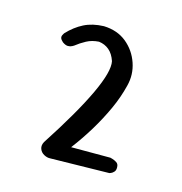

<svg xmlns="http://www.w3.org/2000/svg" viewBox="-60 -705 397 419"><g transform="rotate(15 138.5 -495.5)"><path d="M87.5 -341Q80.6 -340.6 73.4 -344.6Q66.2 -348.6 63.6 -356.1Q61 -363.5 65.6 -371.9Q118.6 -453.5 143.2 -506.1Q167.8 -558.6 163.1 -580.8Q157.8 -596.5 148 -604.7Q138.2 -612.9 124.8 -614.5Q109.1 -613.5 97.1 -607Q85 -600.5 74.4 -592.1Q74.4 -592.1 70.6 -590Q66.9 -587.9 61.5 -587.9Q56.1 -587.9 49.1 -592.9Q44.1 -597.5 43.1 -600.9Q42.1 -604.4 43.8 -607.7Q45.4 -611 47 -613Q63 -630 81.9 -639.6Q100.9 -649.2 126.5 -650Q157.1 -649 177.9 -632.1Q198.6 -615.1 207.3 -589.6Q216 -564.1 209.2 -537.9Q202.4 -510.1 189.8 -482.6Q177.2 -455.1 160.9 -428.2Q144.6 -401.4 125.6 -376.4H214.4Q214.4 -376.4 219 -375.1Q223.6 -373.9 228.8 -370.6Q233.9 -367.4 233.9 -360Q234.2 -353.2 230.9 -349.6Q227.5 -345.9 224.1 -344.6Q220.8 -343.4 220.8 -343.4Z"/></g></svg>

Font: Sour Gummy Black
Style: Regular
Weight: 900
Version: Version 1.000